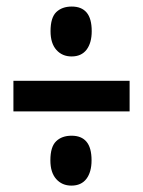

<svg xmlns="http://www.w3.org/2000/svg" viewBox="-20 -686 448 601"><path d="M204.1 -509.3C224.6 -509.3 240.2 -516.4 251 -530.5C261.7 -544.7 267.1 -564 267.1 -588.4C267.1 -614.7 261.8 -634.2 251.2 -646.7C240.6 -659.3 225.1 -665.5 204.6 -665.5C184.4 -665.5 168.3 -659.7 156.2 -648.2C144.2 -636.6 138.2 -616.7 138.2 -588.4C138.2 -563 144.3 -543.5 156.5 -529.8C168.7 -516.1 184.6 -509.3 204.1 -509.3ZM22 -433.1V-337.4H385.7V-433.1ZM203.6 -105C224.1 -105 239.7 -112.1 250.5 -126.2C261.2 -140.4 266.6 -159.7 266.6 -184.1C266.6 -210.4 261.3 -229.9 250.7 -242.4C240.2 -255 224.6 -261.2 204.1 -261.2C183.9 -261.2 167.8 -255.5 155.8 -243.9C143.7 -232.3 137.7 -212.4 137.7 -184.1C137.7 -158.7 143.8 -139.2 156 -125.5C168.2 -111.8 184.1 -105 203.6 -105Z"/></svg>

Font: Fjalla One
Style: Regular
Weight: 400
Designer: Irina Smirnova
Foundry: Irina Smirnova
Version: Version 1.001